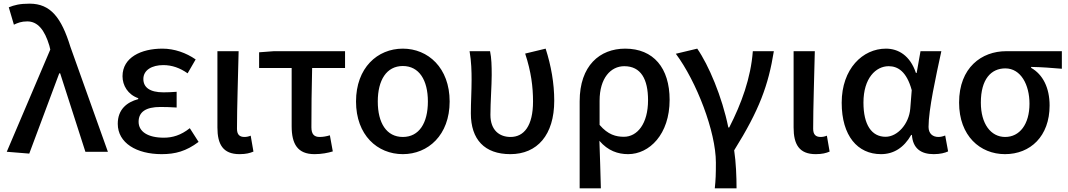

<svg xmlns="http://www.w3.org/2000/svg" viewBox="-20 -830 5841 1050"><path d="M140 10 304 -429H309L447 0H570L365 -574C316 -733 257 -810 142 -810C87 -810 58 -802 28 -790L56 -695C77 -705 97 -713 129 -713C186 -713 224 -667 250 -580L255 -559L17 0Z M864 13C939 13 998 -3 1066 -54L1018 -129C969 -90 923 -77 876 -77C789 -77 738 -110 738 -164C738 -218 778 -245 857 -245C885 -245 914 -244 946 -242V-328C919 -326 896 -325 874 -325C798 -325 764 -353 764 -398C764 -447 811 -474 873 -474C921 -474 965 -458 1006 -429L1050 -505C998 -541 934 -564 868 -564C752 -564 650 -516 650 -413C650 -363 679 -313 736 -293V-288C673 -271 624 -231 624 -153C624 -48 727 13 864 13Z M1290 13C1326 13 1347 7 1366 -1L1351 -88C1339 -83 1327 -81 1317 -81C1291 -81 1276 -93 1276 -126C1276 -246 1282 -408 1285 -550H1169V-133C1169 -41 1199 13 1290 13Z M1700 13C1739 13 1774 6 1800 -2L1784 -90C1764 -84 1746 -81 1728 -81C1699 -81 1683 -95 1683 -134C1683 -230 1684 -344 1687 -458H1867V-550H1477L1397 -544V-458H1575V-140C1575 -43 1607 13 1700 13Z M2183 13C2321 13 2439 -91 2439 -275C2439 -459 2321 -564 2183 -564C2044 -564 1927 -459 1927 -275C1927 -91 2044 13 2183 13ZM2183 -81C2094 -81 2046 -157 2046 -275C2046 -392 2094 -469 2183 -469C2272 -469 2320 -392 2320 -275C2320 -157 2272 -81 2183 -81Z M2771 13C2918 13 3011 -92 3011 -279C3011 -375 2994 -470 2964 -564L2852 -537C2885 -437 2895 -354 2895 -275C2895 -141 2845 -81 2772 -81C2713 -81 2662 -116 2662 -202C2662 -271 2669 -363 2669 -419C2669 -469 2668 -512 2660 -550H2548C2558 -492 2559 -438 2559 -394C2559 -332 2555 -271 2555 -210C2555 -67 2630 13 2771 13Z M3150 200H3266C3264 108 3261 35 3258 -60C3305 -5 3360 13 3415 13C3531 13 3642 -95 3642 -284C3642 -458 3554 -564 3399 -564C3260 -564 3150 -471 3150 -276ZM3392 -82C3349 -82 3305 -93 3259 -147V-279C3259 -403 3320 -468 3394 -468C3485 -468 3524 -397 3524 -282C3524 -153 3465 -82 3392 -82Z M3889 200H4008C4008 137 4005 59 3995 -8C4133 -229 4182 -364 4212 -550H4097C4086 -403 4035 -264 3968 -133H3963C3929 -301 3855 -475 3793 -564L3676 -536C3789 -384 3895 -110 3895 59C3895 125 3894 151 3889 200Z M4441 13C4477 13 4498 7 4517 -1L4502 -88C4490 -83 4478 -81 4468 -81C4442 -81 4427 -93 4427 -126C4427 -246 4433 -408 4436 -550H4320V-133C4320 -41 4350 13 4441 13Z M4798 13C4867 13 4923 -22 4963 -92H4967C4972 -18 5017 13 5086 13C5122 13 5148 6 5165 -2L5149 -89C5137 -84 5124 -81 5112 -81C5081 -81 5058 -99 5058 -136C5058 -231 5098 -411 5128 -550H5014L4993 -431H4989C4957 -527 4892 -564 4825 -564C4698 -564 4583 -454 4583 -268C4583 -87 4670 13 4798 13ZM4823 -82C4747 -82 4702 -147 4702 -269C4702 -403 4770 -468 4840 -468C4889 -468 4938 -440 4966 -337L4958 -236C4951 -152 4888 -82 4823 -82Z M5476 13C5615 13 5720 -85 5720 -253C5720 -350 5683 -423 5619 -459V-464C5679 -463 5726 -459 5787 -454V-550H5482C5349 -550 5225 -461 5225 -269C5225 -87 5340 13 5476 13ZM5477 -81C5399 -81 5344 -152 5344 -269C5344 -397 5400 -456 5478 -456C5563 -456 5610 -366 5610 -263C5610 -150 5556 -81 5477 -81Z"/></svg>

Font: Source Han Sans JP Medium
Style: Regular
Weight: 500
Designer: Ryoko NISHIZUKA 西塚涼子 (kana, bopomofo & ideographs); Paul D. Hunt (Latin, Greek & Cyrillic); Sandoll Communications 산돌커뮤니
Foundry: Adobe
Version: Version 2.002;hotconv 1.0.116;makeotfexe 2.5.65601